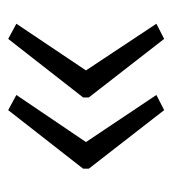

<svg xmlns="http://www.w3.org/2000/svg" viewBox="4 -506 421 469"><g transform="rotate(90 214.5 -271.5)"><path d="M392 -264V-278L249 -462L212 -443L327 -271L212 -101L249 -81ZM218 -264V-278L75 -462L38 -443L152 -271L38 -101L75 -81Z"/></g></svg>

Font: Noto Sans Lao ExtraCondensed Light
Style: Regular
Weight: 300
Width: 2
Designer: Monotype Design Team
Foundry: Monotype Imaging Inc.
Version: Version 2.003